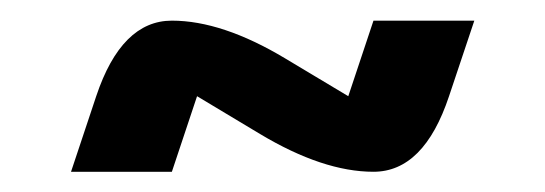

<svg xmlns="http://www.w3.org/2000/svg" viewBox="-20 -435 528 186"><path d="M439.5 -415 415 -341.8Q390.6 -268.6 341.8 -268.6Q293 -268.6 231.9 -305.2L170.9 -341.8L146.5 -268.6H48.8L73.2 -341.8Q97.7 -415 146.5 -415Q195.3 -415 256.3 -378.4L317.4 -341.8L341.8 -415Z"/></svg>

Font: BabelStone Moon Runes
Style: Regular
Weight: 400
Designer: Andrew West
Foundry: BabelStone
Version: Version 7.001 March 14, 2022